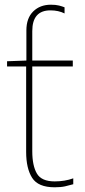

<svg xmlns="http://www.w3.org/2000/svg" viewBox="-20 -785 359 815"><path d="M196 -765Q150 -765 121 -736.5Q92 -708 92 -656V-528L10 -525V-503H91V-140Q91 -70 116.5 -30Q142 10 212 10Q238 10 256 6Q274 2 291 -3V-28Q255 -15 212 -15Q156 -15 136.5 -48.5Q117 -82 117 -143V-503H289V-528H117V-653Q117 -741 194 -741Q228 -741 254 -728V-754Q244 -758 230.5 -761.5Q217 -765 196 -765Z"/></svg>

Font: Noto Sans UI Thin
Style: Regular
Weight: 250
Designer: Monotype Design Team
Foundry: Monotype Imaging Inc.
Version: Version 1.901